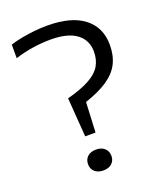

<svg xmlns="http://www.w3.org/2000/svg" viewBox="-140 -839 783 934"><g transform="rotate(-20 252.0 -372.0)"><path d="M206 -180 191 -382Q266 -402 308.8 -426Q351.5 -450 369.2 -481Q387 -512 387 -553Q387 -613 341.8 -646.5Q296.5 -680 209 -680Q164.5 -680 117 -673Q69.5 -666 23 -651V-721.5Q51.5 -730.5 83.5 -736.5Q115.5 -742.5 149 -746Q182.5 -749.5 216 -749.5Q340 -749.5 405.5 -698.8Q471 -648 471 -557.5Q471 -502.5 450.5 -461.8Q430 -421 385 -390.5Q340 -360 267 -335.5L259.5 -180ZM233 6.5Q205.5 6.5 189 -8.2Q172.5 -23 172.5 -47Q172.5 -72 188.8 -86.8Q205 -101.5 233 -101.5Q261 -101.5 277.2 -86.5Q293.5 -71.5 293.5 -47Q293.5 -23.5 277.5 -8.5Q261.5 6.5 233 6.5Z"/></g></svg>

Font: Encode Sans SC Expanded
Style: Regular
Weight: 400
Width: 7
Designer: Multiple Designers
Foundry: Impallari Type
Version: Version 3.002